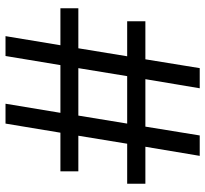

<svg xmlns="http://www.w3.org/2000/svg" viewBox="-44 -700 744 696"><g transform="rotate(90 328.0 -352.0)"><path d="M601 -264V-199H461L428 0H356L389 -199H216L183 0H111L144 -199H10V-264H155L184 -441H57V-507H195L227 -704H300L267 -507H439L471 -704H545L512 -507H646V-441H501L472 -264ZM227 -264H399L428 -441H256Z"/></g></svg>

Font: Prodigy Sans
Style: Regular
Weight: 400
Designer: Wei Huang
Foundry: Wei Huang
Version: Version 1.003; ttfautohint (v1.8.3)